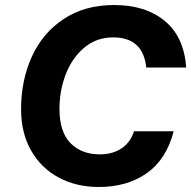

<svg xmlns="http://www.w3.org/2000/svg" viewBox="-20 -734 762 765"><path d="M64 -299Q64 -414 107 -508.5Q150 -603 234 -658.5Q318 -714 435 -714Q559 -714 636 -651Q713 -588 722 -465H563Q556 -526 523 -555.5Q490 -585 431 -585Q364 -585 315.5 -544Q267 -503 242 -438Q217 -373 217 -301Q217 -208 261 -163.5Q305 -119 378 -119Q429 -119 464.5 -143Q500 -167 514 -211H672Q643 -99 565 -44Q487 11 374 11Q284 11 214 -26.5Q144 -64 104 -134Q64 -204 64 -299Z"/></svg>

Font: CBA Beacon Sans Extra Bold
Style: Italic
Weight: 800
Italic angle: -13°
Designer: Wei Huang
Foundry: Wei Huang
Version: Version 1.002